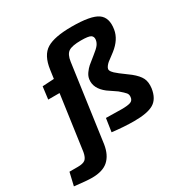

<svg xmlns="http://www.w3.org/2000/svg" viewBox="-311 -899 1217 1261"><g transform="rotate(-30 297.5 -268.5)"><path d="M521 -312 592 -259Q634 -225 649 -194.5Q664 -164 658 -118Q647 -45 600.5 -17Q554 11 452 11Q378 11 286 0L301 -100Q385 -98 419 -98Q467 -98 487.5 -106Q508 -114 510 -139Q512 -157 502 -169.5Q492 -182 459 -210L393 -255Q324 -308 333 -374Q336 -397 351.5 -418.5Q367 -440 382.5 -453.5Q398 -467 435 -496Q471 -524 484 -541Q497 -558 500 -578Q503 -602 486.5 -612.5Q470 -623 413 -623Q345 -623 318.5 -605Q292 -587 285 -535L204 45Q192 119 150 157Q108 195 26 195Q-13 195 -106 184L-83 86H-19Q20 86 37 72.5Q54 59 61 20L119 -394H33L45 -488L133 -493L142 -557Q156 -660 215.5 -696Q275 -732 405 -732Q550 -732 601 -696.5Q652 -661 638 -576Q627 -507 557 -452Q550 -446 530 -431.5Q510 -417 502 -410.5Q494 -404 485 -393Q476 -382 474 -372Q470 -351 514 -318Q518 -314 521 -312Z"/></g></svg>

Font: Exo 2.0
Style: Bold Italic
Weight: 700
Italic angle: -8°
Designer: Natanael Gama
Version: Version 1.001;PS 001.001;hotconv 1.0.70;makeotf.lib2.5.58329